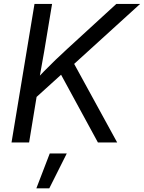

<svg xmlns="http://www.w3.org/2000/svg" viewBox="-20 -748 756 1008"><path d="M137.7 -208 150.4 -310.1Q181.2 -343.3 211.2 -373.8Q241.2 -404.3 271.7 -433.8Q302.2 -463.4 334 -492.2L590.8 -727.5H715.8L350.1 -395L344.7 -395.5ZM40.5 0 161.1 -727.5H253.4L211.9 -477.5L184.1 -321.3L178.2 -276.4L132.8 0ZM494.1 0 292.5 -370.6 353 -442.4 595.2 0ZM170.9 240.7 241.2 57.6H330.6L238.8 240.7Z"/></svg>

Font: Inter 17pt
Style: Italic
Weight: 400
Italic angle: -9.3988°
Version: Version 4.001;git-66647c0bb